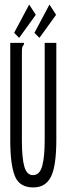

<svg xmlns="http://www.w3.org/2000/svg" viewBox="-20 -811 290 842"><path d="M126 11Q65 11 45 -39.5Q25 -90 25 -195V-623H85V-616Q79 -610 77.5 -603Q76 -596 76 -579V-194Q76 -117 87 -79.5Q98 -42 126 -43Q155 -44 165.5 -84.5Q176 -125 176 -197V-623H227V-198Q227 -83 203.5 -36Q180 11 126 11ZM153 -645 131 -667 197 -791 226 -746ZM64 -645 42 -667 108 -791 137 -746Z"/></svg>

Font: Inconsolata UltraCondensed
Style: Regular
Weight: 400
Width: 1
Monospace: yes
Designer: Raph Levien, Cyreal, Brenton Simpson
Foundry: Raph Levien, Cyreal, Google
Version: Version 3.001; ttfautohint (v1.8.2.53-6de2)